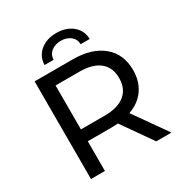

<svg xmlns="http://www.w3.org/2000/svg" viewBox="-202 -1042 1131 1192"><g transform="rotate(-30 363.5 -446.5)"><path d="M573 0 422 -215Q394 -213 378 -213H205V0H105V-700H378Q514 -700 592 -635Q670 -570 670 -456Q670 -375 630 -318Q590 -261 516 -235L682 0ZM570 -456Q570 -532 520 -572.5Q470 -613 375 -613H205V-298H375Q470 -298 520 -339Q570 -380 570 -456ZM371 -893Q440 -893 485.5 -856Q531 -819 533 -757H468Q467 -794 439.5 -815.5Q412 -837 371 -837Q330 -837 302.5 -815.5Q275 -794 274 -757H209Q211 -819 256.5 -856Q302 -893 371 -893Z"/></g></svg>

Font: APTA Sans Medium
Style: Bold
Weight: 500
Version: Version 7.200